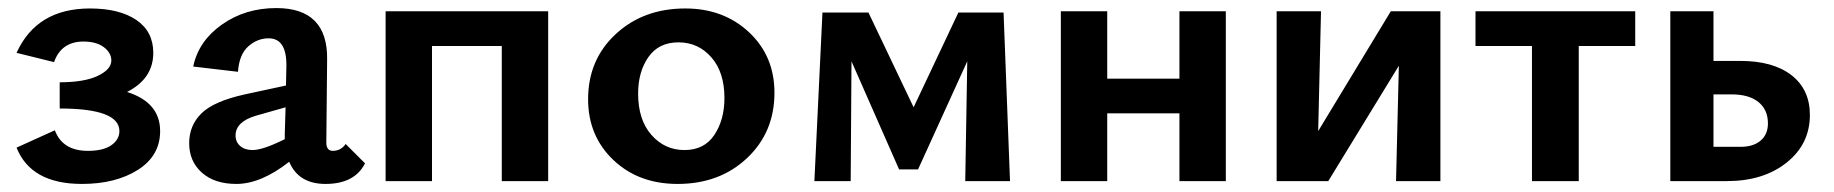

<svg xmlns="http://www.w3.org/2000/svg" viewBox="-20 -449 4546 476"><path d="M295 -221Q377 -195 377 -124Q377 -63 322 -28Q267 7 183 7Q57 7 21 -83L116 -126Q135 -75 198 -75Q236 -75 256 -89Q276 -103 276 -124Q276 -180 128 -180V-245Q189 -245 222.5 -261Q256 -277 256 -299Q256 -318 237.5 -332Q219 -346 187 -346Q132 -346 114 -295L21 -318Q71 -428 203 -428Q276 -428 318 -399.5Q360 -371 360 -318Q360 -254 295 -221Z M837 -92 885 -44Q859 7 787 7Q720 7 697 -48Q627 7 566 7Q512 7 480.5 -21Q449 -49 449 -94Q449 -138 479.5 -168Q510 -198 587 -215L689 -237L690 -285Q691 -354 646 -354Q618 -354 595.5 -334Q573 -314 570 -271L459 -284Q472 -347 530 -388Q588 -429 665 -429Q793 -429 791 -301L789 -96Q789 -75 805 -75Q825 -75 837 -92ZM606 -77Q632 -77 686 -104V-117L688 -183L614 -162Q564 -147 564 -113Q564 -97 575.5 -87Q587 -77 606 -77Z M1339 -421V0H1224V-335H1051V0H936V-421Z M1660 7Q1563 7 1500.5 -52.5Q1438 -112 1438 -203Q1438 -301 1506.5 -364.5Q1575 -428 1679 -428Q1774 -428 1837 -369Q1900 -310 1900 -219Q1900 -121 1832 -57Q1764 7 1660 7ZM1776 -206Q1776 -270 1743.5 -307Q1711 -344 1662 -344Q1613 -344 1587.5 -307.5Q1562 -271 1562 -217Q1562 -152 1595 -114.5Q1628 -77 1677 -77Q1726 -77 1751 -114.5Q1776 -152 1776 -206Z M2484 0H2373L2378 -297L2256 -29H2209L2091 -297L2089 0H1999L2019 -418H2133L2245 -183L2356 -418H2468Z M2904 -421H3019V0H2904V-168H2725V0H2610V-421H2725V-254H2904Z M3551 -421V0H3441L3448 -286L3273 0H3145V-421H3255L3248 -124L3428 -421Z M4034 -421V-335H3894V0H3778V-335H3638V-421Z M4294 -298Q4376 -298 4421.5 -262.5Q4467 -227 4467 -164Q4467 -92 4409.5 -46Q4352 0 4261 0H4121V-421H4228V-298ZM4295 -85Q4327 -85 4345 -100.5Q4363 -116 4363 -143Q4363 -177 4339.5 -196Q4316 -215 4273 -215H4228V-85Z"/></svg>

Font: EauTest
Style: Bold
Weight: 700
Designer: Christian Thalmann (Catharsis Fonts)
Version: Version 0.001;PS 000.001;hotconv 1.0.88;makeotf.lib2.5.64775